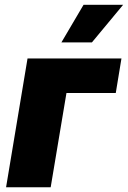

<svg xmlns="http://www.w3.org/2000/svg" viewBox="-20 -793 541 813"><path d="M494.3 -545.5 470.2 -399.1H261.4L194.6 0H5.7L96.6 -545.5ZM240.1 -613.6 333.8 -772.7H501.4L369.3 -613.6Z"/></svg>

Font: Inter UI Black
Style: Italic
Weight: 900
Italic angle: -9.39999°
Designer: Rasmus Andersson
Foundry: rsms
Version: 3.2;8d6f07862